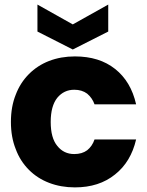

<svg xmlns="http://www.w3.org/2000/svg" viewBox="-20 -813 645 841"><path d="M27.8 -278.8Q27.8 -345.7 48.8 -397.9Q68.4 -450.2 106.9 -488.8Q144.5 -526.4 194.8 -545.9Q246.6 -565.9 308.1 -565.9Q415 -565.9 483.9 -511.2Q553.7 -456.1 576.2 -356H394Q384.3 -383.8 361.8 -402.8Q338.9 -419.9 305.2 -419.9Q260.3 -419.9 231 -384.8Q202.1 -348.6 202.1 -278.8Q202.1 -208.5 231 -173.8Q259.3 -138.2 305.2 -138.2Q339.4 -138.2 361.8 -154.8Q384.3 -172.9 394 -202.1H576.2Q553.2 -103.5 483.9 -48.8Q414.1 7.8 308.1 7.8Q246.6 7.8 194.8 -12.2Q144 -31.7 106.9 -68.8Q67.9 -107.9 48.8 -160.2Q27.8 -212.4 27.8 -278.8ZM144 -674.8V-793L298.8 -706.1L454.1 -793V-674.8L298.8 -596.2Z"/></svg>

Font: PoppinsZ
Style: Bold
Weight: 700
Designer: Ninad Kale (Devanagari), Jonny Pinhorn (Latin)
Foundry: Indian Type Foundry
Version: Version 3.002;FEAKit 1.0